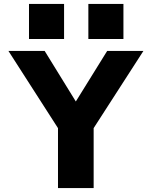

<svg xmlns="http://www.w3.org/2000/svg" viewBox="-20 -960 775 980"><path d="M276 0V-306L23 -700H208L367 -442L527 -700H712L458 -306V0ZM128 -761V-940H307V-761ZM431 -761V-940H610V-761Z"/></svg>

Font: Panamera Black
Style: Regular
Weight: 900
Designer: Bastien Sozeau
Foundry: NBR — Bastien Sozeau
Version: Version 3.002; ttfautohint (v1.8.4.7-5d5b);gftools[0.9.33]